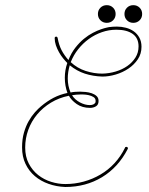

<svg xmlns="http://www.w3.org/2000/svg" viewBox="-20 -734 591 763"><path d="M239.6 9.1Q204.4 7.8 173.2 -3.3Q141.9 -14.3 118.5 -34.2Q95.1 -54 81.4 -82.7Q67.7 -111.3 67.7 -148.4Q67.7 -181 75.2 -207Q82.7 -233.1 94.1 -252.9Q105.5 -272.8 118.5 -287.4Q131.5 -302.1 142.6 -311.2Q167.3 -332 193 -345.4Q218.8 -358.7 248 -364.6Q237.6 -393.2 237.6 -425.1Q237.6 -455.1 247.4 -483.7Q239.6 -491.5 230.8 -502.3Q222 -513 214.5 -526.4Q207 -539.7 202.1 -554Q197.3 -568.4 197.3 -582.7Q197.3 -587.2 202.5 -588.5Q207.7 -588.5 209 -583.3Q214.2 -554.7 224.9 -534.2Q235.7 -513.7 252 -495.4Q263 -523.4 279.3 -544.3Q295.6 -565.1 313.5 -579.8Q331.4 -594.4 349 -603.5Q366.5 -612.6 380.9 -617.5Q395.2 -622.4 404.3 -624.3Q413.4 -626.3 413.4 -626.3Q429 -628.3 444.7 -628.3Q462.9 -628.3 480.5 -623.7Q498 -619.1 511.7 -609.4Q525.4 -599.6 533.9 -584.3Q542.3 -569 542.3 -548.2Q542.3 -520.2 527.7 -498.4Q513 -476.6 490.2 -461.3Q467.4 -446 439.8 -437.8Q412.1 -429.7 386.7 -429.7Q349 -431 317.1 -441.4Q285.2 -451.8 257.2 -474.6Q249.3 -447.9 249.3 -421.9Q249.3 -392.6 260.4 -366.5Q270.2 -368.5 279.6 -369.1Q289.1 -369.8 298.2 -369.8Q307.9 -369.8 320.6 -368.5Q333.3 -367.2 344.7 -363.3Q356.1 -359.4 363.9 -352.2Q371.7 -345.1 371.7 -332.7Q371.7 -317.7 361.3 -311.5Q350.9 -305.3 337.9 -305.3Q306.6 -305.3 284.8 -320.6Q263 -335.9 253.9 -353.5Q214.8 -345.7 182.6 -326.2Q150.4 -306.6 127.6 -279.3Q104.8 -252 92.4 -218.1Q80.1 -184.2 80.1 -147.8Q80.1 -111.3 94.4 -84Q108.7 -56.6 131.8 -38.4Q154.9 -20.2 183.3 -11.4Q211.6 -2.6 239.6 -2.6Q277.3 -2.6 312.8 -12.4Q348.3 -22.1 379.2 -40.4Q410.2 -58.6 434.9 -85.3Q459.6 -112 476.6 -146.5Q477.2 -150.4 481.8 -150.4Q488.3 -150.4 488.3 -143.9Q488.3 -143.2 488 -142.9Q487.6 -142.6 487.6 -141.9Q449.9 -69 385.4 -29.9Q321 9.1 239.6 9.1ZM359.4 -326.8Q360 -328.8 360 -332.7Q360 -343.1 351.6 -348.3Q343.1 -353.5 332.7 -355.8Q322.3 -358.1 312.8 -358.4Q303.4 -358.7 302.1 -358.7Q291 -358.7 282.2 -357.7Q273.4 -356.8 266.3 -355.5Q277.3 -337.9 297.5 -327.1Q317.7 -316.4 336.6 -316.4Q353.5 -316.4 359.4 -326.8ZM386.7 -441.4Q414.1 -442.1 440.1 -449.9Q466.1 -457.7 486 -471.7Q505.9 -485.7 518.2 -505.2Q530.6 -524.7 530.6 -549.5Q530.6 -582.7 507.2 -599.3Q483.7 -615.9 442.7 -615.9Q412.8 -615.9 384.8 -606.1Q356.8 -596.4 333 -579.1Q309.2 -561.8 290.7 -538.4Q272.1 -515 261.1 -487Q287.1 -462.9 320.3 -452.1Q353.5 -441.4 386.7 -441.4ZM439.5 -678.4Q439.5 -663.4 429.4 -653.3Q419.3 -643.2 404.3 -643.2Q389.3 -643.2 379.2 -653.3Q369.1 -663.4 369.1 -678.4Q369.1 -693.4 379.2 -703.5Q389.3 -713.5 404.3 -713.5Q419.3 -713.5 429.4 -703.5Q439.5 -693.4 439.5 -678.4ZM544.9 -678.4Q544.9 -663.4 534.8 -653.3Q524.7 -643.2 509.8 -643.2Q494.8 -643.2 484.7 -653.3Q474.6 -663.4 474.6 -678.4Q474.6 -693.4 484.7 -703.5Q494.8 -713.5 509.8 -713.5Q524.7 -713.5 534.8 -703.5Q544.9 -693.4 544.9 -678.4Z"/></svg>

Font: League Script
Style: League Script
Weight: 400
Foundry: Haley Fiege
Version: Version 1.001